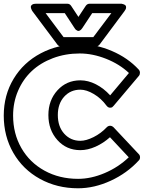

<svg xmlns="http://www.w3.org/2000/svg" viewBox="-40 -968 766 1023"><path d="M-20 -352.1Q-20 -460.9 32.5 -548.1Q85 -635.3 177.5 -684.1Q270 -732.9 384.8 -732.9Q470.7 -732.9 556.2 -696.3Q641.6 -659.7 699.2 -597.2Q705.6 -590.3 705.6 -580.3Q705.6 -570.3 700.2 -564L565.9 -404.8Q562.5 -400.4 558.1 -397Q553.7 -393.6 544.4 -394.3Q535.2 -395 526.9 -405.8Q499 -443.8 460 -467Q420.9 -490.2 388.2 -490.2Q335.9 -490.2 302 -452.9Q268.1 -415.5 268.1 -355Q268.1 -293.5 302.2 -255.6Q336.4 -217.8 388.2 -217.8Q418.9 -217.8 458.5 -237.5Q498 -257.3 528.8 -290Q536.1 -297.4 545.9 -297.9Q555.7 -298.3 564.9 -290L699.2 -147Q706.1 -140.6 706.1 -129.9Q706.1 -119.1 699.2 -112.8Q636.7 -44.9 549.6 -4.9Q462.4 35.2 376 35.2Q263.7 35.2 172.9 -14.9Q82 -64.9 31 -153.6Q-20 -242.2 -20 -352.1ZM29.8 -352.1Q29.8 -255.9 74 -179Q118.2 -102.1 197.3 -58.6Q276.4 -15.1 376 -15.1Q445.3 -15.1 517.8 -45.9Q590.3 -76.7 646 -129.9L545.9 -236.8Q510.7 -205.1 469 -186.5Q427.2 -168 388.2 -168Q314 -168 265.9 -221.7Q217.8 -275.4 217.8 -355Q217.8 -433.6 266.1 -486.8Q314.5 -540 388.2 -540Q429.7 -540 471.2 -518.8Q512.7 -497.6 546.9 -460L647 -579.1Q596.7 -626.5 525.1 -654.8Q453.6 -683.1 384.8 -683.1Q308.1 -683.1 241.7 -658Q175.3 -632.8 128.9 -589.1Q82.5 -545.4 56.2 -484.1Q29.8 -422.9 29.8 -352.1ZM132.8 -908.2Q131.8 -909.7 130.1 -912.4Q128.4 -915 126 -922.1Q123.5 -929.2 124.5 -934.3Q125.5 -939.5 132.3 -943.8Q139.2 -948.2 152.8 -948.2H317.9Q331.5 -948.2 338.9 -937L377.9 -877.9L417 -937Q424.8 -948.2 438 -948.2H603Q605 -948.2 608.2 -948Q611.3 -947.8 618.2 -945.3Q625 -942.9 628.7 -939.2Q632.3 -935.5 631.8 -927.2Q631.3 -918.9 623 -908.2L490.2 -730Q481.9 -720.2 470.2 -720.2H286.1Q273.9 -720.2 266.1 -730ZM203.1 -897.9 298.8 -770H457L553.2 -897.9H451.2L398.9 -818.8Q392.6 -809.1 385.7 -805.4Q378.9 -801.8 374 -803.7Q369.1 -805.7 365.2 -808.8Q361.3 -812 359.4 -815.4L356.9 -818.8L305.2 -897.9Z"/></svg>

Font: Trueno Black Outline
Style: Regular
Weight: 900
Width: 6
Designer: Julieta Ulanovsky
Foundry: Julieta Ulanovsky
Version: Version 3.001b | FøM Fix